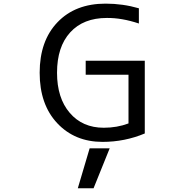

<svg xmlns="http://www.w3.org/2000/svg" viewBox="-20 -762 1040 1047"><path d="M404.3 264.6 468.8 46.9H578.1L490.2 264.6ZM447.3 -430.7H769.5V-34.2Q660.2 11.7 539.1 11.7Q387.7 11.7 292 -90.3Q196.3 -192.4 196.3 -365.2Q196.3 -539.1 293.5 -640.6Q390.6 -742.2 555.7 -742.2Q649.4 -742.2 737.3 -716.8V-633.8Q643.6 -665 562.5 -664.1Q434.6 -664.1 362.8 -585.4Q291 -506.8 291 -365.2Q291 -227.5 360.4 -146.5Q429.7 -65.4 545.9 -65.4Q618.2 -65.4 680.7 -88.9V-354.5H447.3Z"/></svg>

Font: GenEi Gothic M Regular
Style: Regular
Weight: 400
Designer: o_tamon (Modified); [Source Han Sans]
Ryoko NISHIZUKA  (kana & ideographs); Paul D. Hunt (Latin, Greek & Cyrillic); Wenl
Version: Version 1.1a;Original Version 1.004